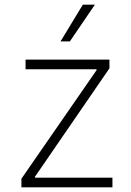

<svg xmlns="http://www.w3.org/2000/svg" viewBox="-20 -800 560 820"><path d="M71.4 0V-36.6L392.4 -500.4V-504.3H89.1V-545.5H447.4V-508.2L129.3 -45.1V-41.2H460.2V0ZM238.6 -623.2 333.8 -780.2H385.3L278.4 -623.2Z"/></svg>

Font: Inter Extra Light BETA
Style: Regular
Weight: 200
Designer: Rasmus Andersson
Foundry: rsms
Version: Version 3.011;git-f93a4a705